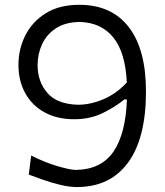

<svg xmlns="http://www.w3.org/2000/svg" viewBox="-20 -757 679 788"><path d="M295.4 10.7Q265.6 10.7 228.8 2Q191.9 -6.8 157 -19Q122.1 -31.2 98.1 -40.5L107.9 -118.7Q166 -89.4 217.8 -74.5Q269.5 -59.6 292 -59.6Q395.5 -61.5 445.6 -134.5Q495.6 -207.5 501 -348.6L490.7 -349.1Q453.6 -318.4 401.6 -293Q349.6 -267.6 284.7 -267.6Q214.4 -267.6 162.8 -295.9Q111.3 -324.2 83.5 -374.8Q55.7 -425.3 55.7 -490.7Q55.7 -554.7 83.5 -610.8Q111.3 -667 167 -702.1Q222.7 -737.3 305.7 -737.3Q437.5 -737.3 508.3 -646Q579.1 -554.7 579.1 -381.3Q579.1 -190.4 505.6 -89.8Q432.1 10.7 295.4 10.7ZM134.3 -489.7Q134.3 -421.9 174.8 -375.2Q215.3 -328.6 302.7 -327.1Q352.5 -327.6 405.3 -350.1Q458 -372.6 500.5 -418.5Q494.6 -542 445.3 -603Q396 -664.1 308.1 -667Q247.6 -666 209.2 -640.6Q170.9 -615.2 152.6 -575.2Q134.3 -535.2 134.3 -489.7Z"/></svg>

Font: Pinar Regular
Style: Regular
Weight: 400
Designer: Amin Abedi
Version: Version 3.000